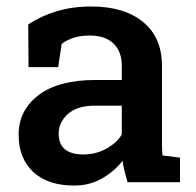

<svg xmlns="http://www.w3.org/2000/svg" viewBox="-20 -558 599 588"><path d="M207.5 10.3Q127 10.3 82 -31.2Q37.1 -72.8 37.1 -145.5Q37.1 -220.2 97.9 -266.6Q158.7 -313 272.5 -313H353V-357.4Q353 -399.4 327.9 -424.3Q302.7 -449.2 254.9 -449.2Q227.5 -449.2 206.5 -442.6Q185.5 -436 168.9 -423.8L158.2 -352.5H67.4L66.4 -482.9Q105 -508.8 153.1 -523.4Q201.2 -538.1 259.8 -538.1Q360.4 -538.1 418.2 -490.7Q476.1 -443.4 476.1 -356V-123Q476.1 -112.3 476.3 -102.3Q476.6 -92.3 477.5 -82L531.2 -75.2V0H370.6Q365.7 -17.1 361.6 -33.2Q357.4 -49.3 355.5 -65.4Q329.1 -32.2 291.5 -11Q253.9 10.3 207.5 10.3ZM235.4 -85Q272.9 -85 304.9 -102.3Q336.9 -119.6 353 -146V-234.4H271Q215.8 -234.4 187.7 -208.7Q159.7 -183.1 159.7 -148.9Q159.7 -85 235.4 -85Z"/></svg>

Font: Roboto Slab Medium
Style: Regular
Weight: 500
Designer: Google
Version: Version 2.001; ttfautohint (v1.8.3)